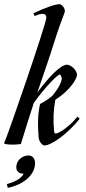

<svg xmlns="http://www.w3.org/2000/svg" viewBox="-93 -690 414 920"><path d="M129 -605C129 -577 -59 -31 -73 -5L-70 0C-58 2 -45 3 -34 3C-11 3 7 0 7 0C30 -76 50 -138 69 -197C125 -275 184 -333 193 -333C197 -333 203 -320 203 -315C203 -300 191 -271 157 -230C157 -230 127 -205 99 -192C88 -144 87 -94 92 -33C94 -7 113 7 119 7C155 7 234 -52 289 -121L278 -131C235 -78 188 -51 174 -50C168 -50 167 -56 166 -64C161 -118 163 -160 172 -212C245 -258 276 -314 276 -332C276 -352 248 -380 228 -380C196 -380 139 -318 86 -247C115 -331 144 -414 180 -529C201 -591 218 -631 218 -636C218 -654 201 -670 192 -670C176 -670 133 -658 67 -626L73 -613C95 -623 129 -634 129 -605ZM44 55C12 55 -15 80 -15 111C-15 133 1 143 20 142C12 162 -16 180 -60 192L-56 210C14 197 75 151 75 92C75 69 62 55 44 55Z"/></svg>

Font: Romanesco
Style: Regular
Weight: 400
Designer: Astigmatic (AOETI)
Foundry: Astigmatic (AOETI)
Version: Version 1.000